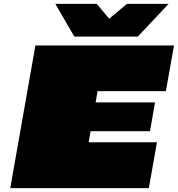

<svg xmlns="http://www.w3.org/2000/svg" viewBox="-20 -972 919 992"><path d="M364 -783 266 -952H480L544 -875L636 -952H851L692 -783ZM33 0 163 -737H879L837 -501H484L474 -443H781L755 -294H448L438 -237H791L749 0Z"/></svg>

Font: Tomorrow Black
Style: Italic
Weight: 900
Italic angle: -10°
Designer: Tony de Marco, Monica Rizzolli
Foundry: Just in Type
Version: Version 2.002